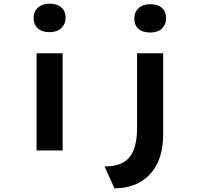

<svg xmlns="http://www.w3.org/2000/svg" viewBox="-20 -819 1083 1045"><path d="M179 0V-529H321V0ZM250 -644Q209 -644 186 -664.5Q163 -685 163 -722Q163 -756 186.5 -777.5Q210 -799 250 -799Q291 -799 314 -778.5Q337 -758 337 -722Q337 -688 313.5 -666Q290 -644 250 -644ZM603 206 549 87Q614 87 652.5 64Q691 41 708.5 -5.5Q726 -52 726 -122V-529H868V-88Q868 8 835 73Q802 138 742.5 172Q683 206 603 206ZM798 -642Q756 -642 733.5 -662Q711 -682 711 -719Q711 -753 734 -774.5Q757 -796 798 -796Q839 -796 861.5 -776Q884 -756 884 -719Q884 -685 861 -663.5Q838 -642 798 -642Z"/></svg>

Font: Lexend Peta SemiBold
Style: Regular
Weight: 600
Designer: Bonnie Shaver-Troup, Thomas Jockin
Foundry: Lexend
Version: Version 1.007